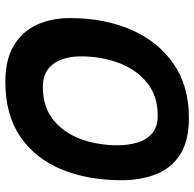

<svg xmlns="http://www.w3.org/2000/svg" viewBox="-24 -676 726 717"><g transform="rotate(90 338.5 -317.0)"><path d="M285 25.5Q202.5 25.5 150 -5.8Q97.5 -37 72.2 -91.8Q47 -146.5 47 -216Q47 -345 91 -445.2Q135 -545.5 218 -602.8Q301 -660 419 -660Q506 -660 557 -627Q608 -594 630.2 -537Q652.5 -480 652.5 -409Q652.5 -281.5 611.8 -183.5Q571 -85.5 489.5 -30Q408 25.5 285 25.5ZM304.5 -114.5Q376.5 -114.5 425 -152Q473.5 -189.5 497.8 -253.2Q522 -317 522 -395.5Q522 -432.5 512.2 -466.5Q502.5 -500.5 478.2 -522Q454 -543.5 410 -543.5Q338 -543.5 288.8 -504Q239.5 -464.5 214.8 -398.8Q190 -333 190 -254.5Q190 -217.5 201.2 -185.8Q212.5 -154 237.5 -134.2Q262.5 -114.5 304.5 -114.5Z"/></g></svg>

Font: Grandstander SemiBold
Style: Italic
Weight: 600
Italic angle: -15°
Designer: Tyler Finck
Foundry: Etcetera Type Co
Version: Version 1.200; ttfautohint (v1.8.3)